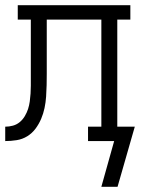

<svg xmlns="http://www.w3.org/2000/svg" viewBox="-20 -540 540 735"><path d="M368 175 417 0H317V-55H368V-465H159V-257Q159 -236 158.5 -214Q158 -192 156.5 -170Q155 -148 150.5 -126.5Q146 -105 137.5 -85Q129 -65 116 -47.5Q103 -30 84.5 -18.5Q66 -7 44 -3.5Q22 0 0 0V-55Q15 -55 29.5 -59Q44 -63 55.5 -72.5Q67 -82 75 -95.5Q83 -109 87.5 -123Q92 -137 94 -152Q96 -167 97 -182Q98 -197 98 -212Q98 -227 98 -242V-465H48V-520H479V-465H429V-55H496L430 175Z"/></svg>

Font: Iosevka Curly Slab Light
Style: Regular
Weight: 300
Monospace: yes
Designer: Belleve Invis
Foundry: Belleve Invis
Version: Version 22.1.2; ttfautohint (v1.8.4)